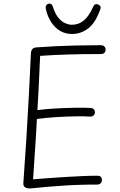

<svg xmlns="http://www.w3.org/2000/svg" viewBox="-20 -1027 665 1062"><path d="M152 15Q141 16 131 14Q121 12 115 6Q109 0 109 -12Q118 -134 125.5 -255.5Q133 -377 139.5 -496.5Q146 -616 151 -731Q152 -747 159 -755.5Q166 -764 183 -765Q235 -769 289 -771.5Q343 -774 404 -775.5Q465 -777 536 -777Q551 -777 557.5 -770Q564 -763 564 -754Q564 -742 557.5 -735Q551 -728 536 -728Q485 -728 440 -727.5Q395 -727 354.5 -725.5Q314 -724 276.5 -722.5Q239 -721 202 -718Q200 -672 197.5 -620Q195 -568 192.5 -516.5Q190 -465 187 -418Q233 -424 288 -427Q343 -430 394.5 -431Q446 -432 480 -430Q491 -430 498 -423.5Q505 -417 505 -406Q505 -395 497.5 -388.5Q490 -382 480 -382Q452 -384 403 -383.5Q354 -383 296 -379.5Q238 -376 184 -369Q180 -286 174 -201Q168 -116 163 -35Q199 -38 245 -41.5Q291 -45 340 -48Q389 -51 435.5 -53Q482 -55 518 -55Q532 -55 538 -48.5Q544 -42 544 -32Q544 -21 537 -13.5Q530 -6 518 -6Q496 -6 475.5 -6Q455 -6 435 -5Q388 -4 340.5 -1Q293 2 246 6Q199 10 152 15ZM378 -839Q343 -839 314.5 -855Q286 -871 264.5 -902.5Q243 -934 233 -980Q231 -992 237.5 -999.5Q244 -1007 253 -1007Q267 -1007 272 -991Q285 -950 303 -928.5Q321 -907 341 -898.5Q361 -890 378 -890Q416 -890 444.5 -914.5Q473 -939 494 -987Q499 -998 503.5 -1001Q508 -1004 514 -1004Q523 -1004 531.5 -996.5Q540 -989 535 -976Q508 -900 467.5 -869.5Q427 -839 378 -839Z"/></svg>

Font: Playpen Sans ExtraLight
Style: Regular
Weight: 250
Designer: Laura Meseguer, Veronika Burian, José Scaglione
Foundry: TypeTogether
Version: Version 1.001